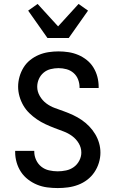

<svg xmlns="http://www.w3.org/2000/svg" viewBox="-20 -943 590 975"><path d="M273 12Q246 12 219.5 8.5Q193 5 168.5 -5Q144 -15 122.5 -31.5Q101 -48 86.5 -70Q72 -92 64.5 -118Q57 -144 57 -170V-177H154V-173Q154 -151 163.5 -130.5Q173 -110 190 -96.5Q207 -83 229 -78Q251 -73 273 -73Q294 -73 315.5 -77.5Q337 -82 354.5 -94.5Q372 -107 382.5 -127Q393 -147 393 -168Q393 -193 380 -215Q367 -237 346.5 -252Q326 -267 303 -275.5Q280 -284 256.5 -293Q233 -302 210.5 -312.5Q188 -323 167.5 -337Q147 -351 129 -368.5Q111 -386 98.5 -407.5Q86 -429 79 -453.5Q72 -478 72 -503Q72 -528 79 -553Q86 -578 99.5 -600Q113 -622 133 -638Q153 -654 176.5 -664Q200 -674 225.5 -678Q251 -682 277 -682Q303 -682 328.5 -678Q354 -674 377.5 -664Q401 -654 421 -638Q441 -622 454.5 -600Q468 -578 474.5 -553Q481 -528 481 -502V-496H384V-499Q384 -520 376.5 -539.5Q369 -559 353.5 -572.5Q338 -586 318 -591.5Q298 -597 277 -597Q257 -597 237 -592Q217 -587 201.5 -574Q186 -561 177.5 -542Q169 -523 169 -502Q169 -478 182 -455.5Q195 -433 215 -418Q235 -403 258.5 -394.5Q282 -386 305.5 -377.5Q329 -369 351.5 -358.5Q374 -348 394.5 -334Q415 -320 432.5 -302Q450 -284 463 -262.5Q476 -241 483 -217Q490 -193 490 -168Q490 -142 482 -116Q474 -90 459 -68Q444 -46 423 -30Q402 -14 377 -4.5Q352 5 325.5 8.5Q299 12 273 12ZM221 -750 123 -889 171 -923 275 -809 379 -923 427 -889 329 -750Z"/></svg>

Font: Lode Dark Term
Style: Bold
Weight: 700
Monospace: yes
Designer: Belleve Invis
Foundry: Belleve Invis
Version: Version 29.2.0